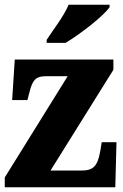

<svg xmlns="http://www.w3.org/2000/svg" viewBox="-20 -786 518 806"><path d="M176 -619V-606H255C318 -643 417 -721 440 -756V-766H268C250 -721 202 -659 176 -619ZM0 0H464L469 -189H407L401 -152C389 -85 370 -70 319 -70H192L456 -493V-536H42L31 -366H95L104 -400C117 -455 135 -466 173 -466H264L0 -41Z"/></svg>

Font: Noto Serif Ethiopic Condensed Black
Style: Regular
Weight: 900
Width: 3
Designer: Monotype Design Team
Foundry: Monotype Imaging Inc.
Version: Version 2.102